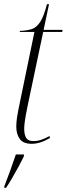

<svg xmlns="http://www.w3.org/2000/svg" viewBox="-20 -679 320 920"><path d="M132 10Q91 10 74.5 -13.5Q58 -37 58 -72Q58 -92 61.5 -116Q65 -140 76 -192L145 -526H74L76 -531Q107 -532 130.5 -539Q154 -546 172 -573Q190 -600 205 -659H215L189 -536H280L278 -526H187L113 -175Q102 -121 99 -98.5Q96 -76 96 -63Q96 -33 105.5 -18Q115 -3 139 -3Q160 -3 178.5 -9.5Q197 -16 217 -27L220 -18Q173 10 132 10ZM1 213Q14 180 29 138.5Q44 97 56 61H95L94 71Q84 92 69 119.5Q54 147 38 174.5Q22 202 9 221H0Z"/></svg>

Font: Noto Serif Display Condensed ExtraLight
Style: Italic
Weight: 200
Width: 3
Italic angle: -12°
Designer: Monotype Design Team
Foundry: Monotype Imaging Inc.
Version: Version 2.009